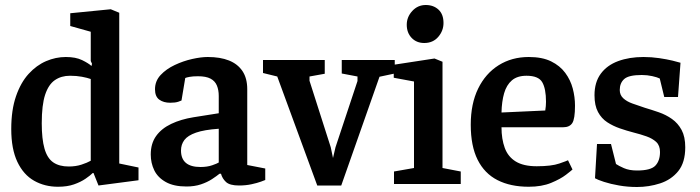

<svg xmlns="http://www.w3.org/2000/svg" viewBox="-20 -736 2800 768"><path d="M212 11Q159 11 116.5 -13Q74 -37 49.5 -88.5Q25 -140 25 -220Q25 -296 44 -351Q63 -406 94.5 -440.5Q126 -475 164.5 -491.5Q203 -508 243 -508Q283 -508 308.5 -495.5Q334 -483 346 -472L348 -481L343 -492V-609L261 -632V-683L423 -699L457 -685V-82L534 -66V-15L374 6L354 -44H351Q341 -34 322 -21Q303 -8 276 1.5Q249 11 212 11ZM255 -70Q283 -70 306 -77.5Q329 -85 343 -93V-420Q329 -425 307.5 -429Q286 -433 260 -433Q225 -433 199.5 -415.5Q174 -398 160.5 -357Q147 -316 147 -243Q147 -180 158 -141.5Q169 -103 193 -86.5Q217 -70 255 -70Z M726 10Q675 10 643 -8Q611 -26 597 -55Q583 -84 583 -118Q583 -162 604.5 -192Q626 -222 665 -240.5Q704 -259 754 -267L855 -283V-352Q855 -376 847.5 -394Q840 -412 822 -421.5Q804 -431 772 -431Q751 -431 738 -428.5Q725 -426 721 -424L706 -334Q705 -333 693 -329Q681 -325 661 -325Q634 -325 617 -337.5Q600 -350 600 -379Q600 -412 622.5 -436Q645 -460 679 -476Q713 -492 748.5 -500Q784 -508 811 -508Q861 -508 896 -494Q931 -480 950 -451.5Q969 -423 969 -379V-76L1041 -62V-16Q1039 -15 1024 -9.5Q1009 -4 986 1Q963 6 936 6Q899 6 884 -8Q869 -22 864 -41H858Q847 -32 828 -19.5Q809 -7 783.5 1.5Q758 10 726 10ZM782 -68Q809 -68 829 -75Q849 -82 855 -86V-221Q797 -217 764 -205.5Q731 -194 717.5 -176Q704 -158 704 -134Q704 -68 782 -68Z M1249 6 1089 -430 1032 -444V-496H1279V-441L1218 -430V-413L1303 -147L1312 -104L1322 -147L1410 -412V-430L1347 -442V-496H1559V-442L1498 -429L1345 6Z M1556 0V-50L1636 -64V-410L1555 -425V-477L1718 -502L1750 -489V-64L1823 -50V0ZM1677 -564Q1646 -564 1626.5 -584.5Q1607 -605 1607 -637Q1607 -668 1629 -692Q1651 -716 1683 -716Q1714 -716 1734 -697.5Q1754 -679 1754 -644Q1754 -613 1733 -588.5Q1712 -564 1677 -564Z M2095 11Q2022 11 1970 -15.5Q1918 -42 1890.5 -97Q1863 -152 1863 -237Q1863 -321 1892.5 -381.5Q1922 -442 1974.5 -475Q2027 -508 2095 -508Q2149 -508 2184.5 -490.5Q2220 -473 2241 -444.5Q2262 -416 2271 -382Q2280 -348 2280 -313Q2280 -260 2269 -243.5Q2258 -227 2233 -227H1986Q1986 -180 1999 -144.5Q2012 -109 2043 -90Q2074 -71 2127 -71Q2186 -71 2217.5 -82Q2249 -93 2252 -95L2270 -58Q2266 -54 2244 -37Q2222 -20 2184.5 -4.5Q2147 11 2095 11ZM1986 -286 2161 -294Q2164 -312 2164 -329Q2164 -381 2149 -407Q2134 -433 2086 -433Q2049 -433 2027.5 -414.5Q2006 -396 1996.5 -363Q1987 -330 1986 -286Z M2528 12Q2491 12 2456.5 6Q2422 0 2396 -8.5Q2370 -17 2360 -23L2368 -160H2424L2444 -80Q2454 -73 2475.5 -63.5Q2497 -54 2528 -54Q2583 -54 2601.5 -73.5Q2620 -93 2620 -128Q2620 -154 2605 -168Q2590 -182 2566 -190.5Q2542 -199 2514 -206Q2487 -213 2459.5 -222.5Q2432 -232 2409 -247Q2386 -262 2372 -288Q2358 -314 2358 -355Q2358 -407 2383 -441Q2408 -475 2452.5 -491.5Q2497 -508 2554 -508Q2586 -508 2616.5 -503.5Q2647 -499 2670 -493.5Q2693 -488 2702 -485L2692 -348H2637L2619 -422Q2609 -427 2589 -431.5Q2569 -436 2547 -436Q2495 -436 2477 -420Q2459 -404 2459 -376Q2459 -356 2473 -343Q2487 -330 2509.5 -322Q2532 -314 2559 -305Q2586 -297 2615 -287Q2644 -277 2668 -260Q2692 -243 2706.5 -216Q2721 -189 2721 -147Q2721 -86 2693 -51.5Q2665 -17 2620.5 -2.5Q2576 12 2528 12Z"/></svg>

Font: Faustina SemiBold
Style: Regular
Weight: 600
Designer: Alfonso Garcia
Foundry: http://www.omnibus-type.com
Version: Version 1.200